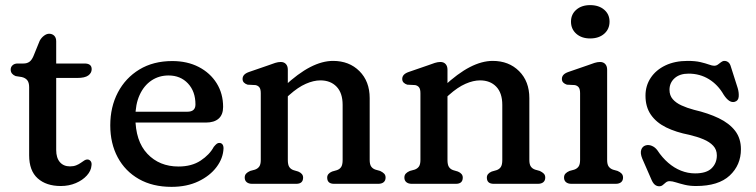

<svg xmlns="http://www.w3.org/2000/svg" viewBox="-20 -719 2958 751"><path d="M65 -417.7 41.2 -421.4Q32.3 -424.8 27 -431.2Q21.8 -437.7 21.8 -446.9Q21.8 -457 29.2 -463.8Q36.7 -470.6 48.9 -470.6H71.8Q85.4 -470.6 94.6 -477Q103.8 -483.3 110.7 -499.2L135.2 -559.4Q141.7 -571.5 152.1 -579.3Q162.4 -587 172 -587Q184.3 -587 192.1 -579.3Q199.8 -571.5 199.8 -557.4V-132.2Q199.8 -101.6 214.2 -84.9Q228.6 -68.2 253.8 -68.2Q267.6 -68.2 277.9 -72.3Q288.2 -76.4 296 -82Q303.7 -87.6 310.1 -91.6Q316.5 -95.6 322.2 -95.2Q329.6 -95 334.6 -88.7Q339.6 -82.3 337.8 -71.2Q336.3 -50.9 319.8 -32.6Q303.3 -14.2 276.5 -2.8Q249.7 8.6 217.8 8.6Q160.8 8.6 127.4 -21.4Q94 -51.3 94 -111.8V-377.9Q94 -395.9 86.8 -405Q79.7 -414.2 65 -417.7ZM150.2 -414.1V-470.6H310.8Q324.4 -470.6 331.5 -465.2Q338.6 -459.7 338.6 -448.3Q338.6 -433.6 325.3 -423.8Q312 -414.1 282.2 -414.1Z M852.7 -300.8Q852.7 -270.6 835.3 -255.1Q817.9 -239.6 785.1 -239.6H472.7V-282H712.9Q744.5 -282 744.5 -310.4Q744.5 -361.4 715.2 -392.6Q685.9 -423.8 639.3 -423.8Q601.5 -423.8 572.1 -403.9Q542.7 -384 526.1 -347.4Q509.5 -310.8 509.5 -260.4Q509.5 -167 556.5 -117.4Q603.4 -67.7 678.3 -67.7Q729.8 -67.7 764.9 -90.9Q799.9 -114.1 816.1 -144.5Q822.8 -152.7 827.7 -156.5Q832.5 -160.3 838.5 -159.9Q845.7 -159.7 850 -154.4Q854.3 -149 854.3 -138.7Q852.8 -99.9 827 -65.6Q801.2 -31.2 756.1 -9.7Q710.9 11.9 650.8 11.9Q577.2 11.9 523.4 -18.6Q469.6 -49.2 440.4 -103.6Q411.3 -158 411.3 -228.8Q411.3 -300.5 441 -357.3Q470.8 -414.1 525.2 -447.2Q579.7 -480.2 653.7 -480.2Q712.7 -480.2 757.5 -457Q802.3 -433.7 827.5 -393.3Q852.7 -352.8 852.7 -300.8Z M1105.8 -446.6V-93.4Q1105.8 -74.5 1111.6 -65.8Q1117.3 -57.1 1128.4 -53.4L1146.6 -48Q1165.6 -40 1165.6 -24.4Q1165.6 0 1138.6 0H966.2Q952.8 0 945 -6.4Q937.2 -12.8 937.2 -24.4Q937.2 -34 942.8 -40Q948.4 -46 958.6 -50.4L977 -55.4Q987.9 -59.1 993.9 -67.4Q1000 -75.7 1000 -93.4V-354.2Q1000 -370.4 994.6 -377.3Q989.3 -384.2 979.4 -386.2L948.4 -387.8Q939.5 -390.6 934.1 -396.1Q928.8 -401.6 928.8 -410.2Q928.8 -419.6 935.1 -426.4Q941.5 -433.2 954.4 -437.6L1029.8 -463.6Q1044.5 -469.1 1056.2 -472.9Q1067.9 -476.6 1078 -476.6Q1091 -476.6 1098.4 -468.5Q1105.8 -460.4 1105.8 -446.6ZM1089 -327.4 1063.6 -355.8 1090.8 -380.8Q1146.3 -432.4 1193.4 -456.6Q1240.4 -480.8 1282.7 -480.8Q1345.8 -480.8 1385.9 -440.8Q1426 -400.7 1426 -335.2V-93.4Q1426 -75.7 1432.1 -67.3Q1438.1 -58.9 1449 -55.4L1466.8 -50.4Q1477 -45.6 1482.6 -39.8Q1488.2 -34 1488.2 -24.4Q1488.2 -12.8 1480.7 -6.4Q1473.1 0 1459.2 0H1286.8Q1259.8 0 1259.8 -24.4Q1259.8 -40 1278.8 -48L1297.6 -53.4Q1308.7 -57.1 1314.4 -65.8Q1320.2 -74.5 1320.2 -93.4V-308.8Q1320.2 -355.4 1296.5 -380Q1272.8 -404.6 1233.1 -404.6Q1206.7 -404.6 1176.2 -391.2Q1145.6 -377.8 1112 -347.8Z M1730.3 -446.6V-93.4Q1730.3 -74.5 1736.1 -65.8Q1741.8 -57.1 1752.9 -53.4L1771.1 -48Q1790.1 -40 1790.1 -24.4Q1790.1 0 1763.1 0H1590.7Q1577.3 0 1569.5 -6.4Q1561.7 -12.8 1561.7 -24.4Q1561.7 -34 1567.3 -40Q1572.9 -46 1583.1 -50.4L1601.5 -55.4Q1612.4 -59.1 1618.4 -67.4Q1624.5 -75.7 1624.5 -93.4V-354.2Q1624.5 -370.4 1619.1 -377.3Q1613.8 -384.2 1603.9 -386.2L1572.9 -387.8Q1564 -390.6 1558.6 -396.1Q1553.3 -401.6 1553.3 -410.2Q1553.3 -419.6 1559.6 -426.4Q1566 -433.2 1578.9 -437.6L1654.3 -463.6Q1669 -469.1 1680.7 -472.9Q1692.4 -476.6 1702.5 -476.6Q1715.5 -476.6 1722.9 -468.5Q1730.3 -460.4 1730.3 -446.6ZM1713.5 -327.4 1688.1 -355.8 1715.3 -380.8Q1770.8 -432.4 1817.9 -456.6Q1864.9 -480.8 1907.2 -480.8Q1970.3 -480.8 2010.4 -440.8Q2050.5 -400.7 2050.5 -335.2V-93.4Q2050.5 -75.7 2056.6 -67.3Q2062.6 -58.9 2073.5 -55.4L2091.3 -50.4Q2101.5 -45.6 2107.1 -39.8Q2112.7 -34 2112.7 -24.4Q2112.7 -12.8 2105.2 -6.4Q2097.6 0 2083.7 0H1911.3Q1884.3 0 1884.3 -24.4Q1884.3 -40 1903.3 -48L1922.1 -53.4Q1933.2 -57.1 1938.9 -65.8Q1944.7 -74.5 1944.7 -93.4V-308.8Q1944.7 -355.4 1921 -380Q1897.3 -404.6 1857.6 -404.6Q1831.2 -404.6 1800.7 -391.2Q1770.1 -377.8 1736.5 -347.8Z M2354.8 -446.6V-93.4Q2354.8 -75.7 2361 -67.4Q2367.1 -59.1 2377.8 -55.4L2395.6 -50.4Q2405.8 -46 2411.4 -40Q2417 -34 2417 -24.4Q2417 -12.8 2409.5 -6.4Q2401.9 0 2388 0H2215.2Q2201.8 0 2194 -6.4Q2186.2 -12.8 2186.2 -24.4Q2186.2 -34 2191.8 -40Q2197.4 -46 2207.6 -50.4L2226 -55.4Q2236.9 -59.1 2242.9 -67.4Q2249 -75.7 2249 -93.4V-354.2Q2249 -370.4 2243.6 -377.3Q2238.3 -384.2 2228.4 -386.2L2197.4 -387.8Q2188.5 -390.6 2183.1 -396.1Q2177.8 -401.6 2177.8 -410.2Q2177.8 -419.6 2184.1 -426.4Q2190.5 -433.2 2203.4 -437.6L2278.8 -463.6Q2293.5 -469.1 2305.2 -472.9Q2316.9 -476.6 2327 -476.6Q2340 -476.6 2347.4 -468.5Q2354.8 -460.4 2354.8 -446.6ZM2288.2 -568.6Q2255 -568.6 2234.2 -586.9Q2213.4 -605.3 2213.4 -634.4Q2213.4 -663 2234.2 -681Q2255 -699 2288.2 -699Q2322.3 -699 2343.3 -681Q2364.2 -663 2364.2 -634.4Q2364.2 -605.3 2343.3 -586.9Q2322.3 -568.6 2288.2 -568.6Z M2673.4 -431Q2638.6 -431 2618.7 -413.1Q2598.7 -395.2 2598.7 -367.8Q2598.7 -345.7 2611.4 -331.1Q2624 -316.5 2645.6 -306.7Q2667.1 -296.8 2694.4 -289.5Q2750.2 -276.5 2791.5 -256.6Q2832.8 -236.7 2855.5 -207.2Q2878.1 -177.6 2878.1 -135.4Q2878.1 -73.4 2834.2 -32.4Q2790.3 8.6 2702.3 8.6Q2678.3 8.6 2658.6 3.9Q2638.8 -0.9 2624.1 -5.6Q2609.3 -10.4 2599.5 -10.4Q2590.6 -10.4 2584.5 -5.4Q2578.4 -0.4 2572.6 4.6Q2566.8 9.6 2558.5 9.6Q2548.7 9.6 2541 3.1Q2533.3 -3.5 2527.5 -17.8L2492.1 -98.8Q2483.7 -119.5 2488.1 -132.9Q2492.6 -146.3 2505.1 -150.2Q2516.8 -153.8 2529.5 -148.6Q2542.2 -143.4 2551.1 -131.4Q2570.1 -102.6 2593.6 -82.3Q2617.1 -62 2643.8 -51.4Q2670.5 -40.8 2698.7 -40.8Q2743.4 -40.8 2763.6 -60.9Q2783.9 -80.9 2783.9 -111.2Q2783.9 -133.7 2769.8 -148.8Q2755.7 -164 2731.3 -174.2Q2706.8 -184.4 2676.3 -191.6Q2624.3 -201.7 2585.7 -220.6Q2547.2 -239.6 2526 -270.1Q2504.8 -300.7 2504.8 -344.8Q2504.8 -383.7 2525.2 -414.5Q2545.6 -445.3 2582.7 -463.1Q2619.8 -480.8 2669.5 -480.8Q2699.3 -480.8 2719.6 -476.1Q2739.8 -471.3 2752.8 -466.6Q2765.8 -461.8 2773.3 -461.8Q2781.7 -461.8 2788.2 -466.6Q2794.7 -471.3 2800.8 -476.1Q2806.8 -480.8 2813.7 -480.8Q2821.8 -480.8 2828.7 -475.5Q2835.6 -470.1 2838.9 -457.8L2865.5 -374.4Q2870.7 -357 2869.4 -340.8Q2868.1 -324.5 2853.3 -320.6Q2842.6 -317.9 2832.1 -324.9Q2821.5 -332 2810.7 -348.4Q2788.2 -387.7 2752.9 -409.3Q2717.5 -431 2673.4 -431Z"/></svg>

Font: Fraunces SuperSoft
Style: Regular
Weight: 900
Version: Version 1.000;[b76b70a41]